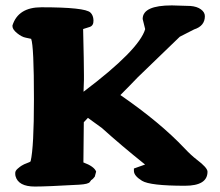

<svg xmlns="http://www.w3.org/2000/svg" viewBox="-20 -684 811 707"><path d="M287.6 -346.2Q492.2 -500.5 514.6 -576.7L505.4 -613.8V-615.2Q506.3 -664.1 612.8 -664.1L679.7 -662.1H680.7Q705.6 -660.2 720 -649.4Q734.4 -638.7 734.4 -624.5Q734.4 -588.4 694.8 -575.7L642.1 -548.8L487.3 -399.4Q474.1 -386.2 457.3 -368.4Q440.4 -350.6 423.3 -334Q569.3 -233.4 659.7 -137.7Q684.1 -111.8 704.6 -96.2Q744.1 -66.4 744.1 -51.8Q744.1 0 661.1 0Q532.7 0 502.9 -18.3Q473.1 -36.6 473.1 -54.7V-63.5L514.2 -78.1Q425.8 -148.9 355.5 -212.4L303.7 -250Q296.4 -242.2 288.6 -233.9Q288.1 -160.2 287.1 -85.9Q326.7 -71.3 334 -52.2L329.1 -33.7Q321.8 -24.4 319.1 -22.9Q316.4 -21.5 315.9 -21Q315.4 -20.5 314.9 -19.5Q313.5 -18.1 311 -14.2Q306.2 -5.9 271.5 -3.9Q152.3 2.9 108.4 2.9Q47.4 2.9 37.1 -35.6Q36.1 -39.1 36.1 -47.1Q36.1 -55.2 45.2 -63Q54.2 -70.8 59.1 -73.7Q68.4 -79.6 79.8 -83.5Q91.3 -87.4 92.8 -90.3Q105 -142.1 105 -318.8Q105 -515.1 94.7 -541Q89.8 -542.5 75 -545.2Q60.1 -547.9 43 -561.8Q25.9 -575.7 25.9 -587.4V-590.3Q46.9 -657.2 132.3 -657.2Q293.5 -657.2 313 -637.7Q323.7 -627.4 324.2 -609.4V-608.4Q324.7 -589.4 310.1 -584.7Q295.4 -580.1 286.1 -577.1Q289.1 -451.7 289.1 -407.7V-390.6Z"/></svg>

Font: Drukaatie burti
Style: Heavy
Weight: 800
Version: Version 0.14